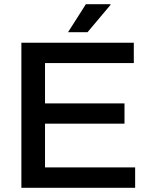

<svg xmlns="http://www.w3.org/2000/svg" viewBox="-20 -888 714 908"><path d="M301.8 -735.8 386.2 -868.2H502L502.9 -865.2L394 -735.8ZM81.1 0V-686H612.8V-589.8H192.9V-398.9H568.8V-303.2H192.9V-96.2H619.1V0Z"/></svg>

Font: Archivo Medium
Style: Regular
Weight: 500
Designer: Hector Gatti
Foundry: Omnibus-Type
Version: Version 2.001